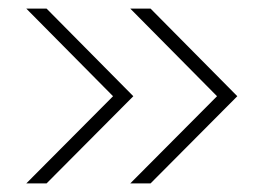

<svg xmlns="http://www.w3.org/2000/svg" viewBox="-20 -545 610 445"><path d="M282 -525H329L530 -322L329 -120H282L483 -322ZM41 -525H88L289 -322L88 -120H41L242 -322Z"/></svg>

Font: Be Vietnam Thin
Style: Regular
Weight: 100
Designer: Gabriel Lam
Foundry: TypeRant
Version: Version 4.000